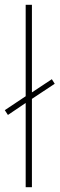

<svg xmlns="http://www.w3.org/2000/svg" viewBox="-20 -780 248 800"><path d="M87 0H113V-368L208 -431L196 -450L113 -395V-760H87V-379L0 -321L13 -301L87 -351Z"/></svg>

Font: Noto Sans Hebrew SemiCondensed Thin
Style: Regular
Weight: 100
Width: 4
Designer: Monotype Design Team
Foundry: Monotype Imaging Inc.
Version: Version 2.004